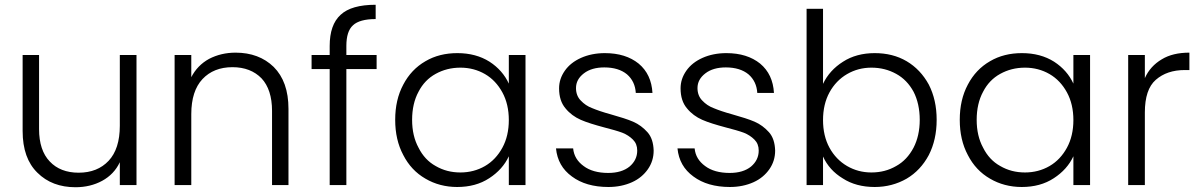

<svg xmlns="http://www.w3.org/2000/svg" viewBox="-20 -777 5038 806"><path d="M483 -546C483 -546 483 -249 483 -249C483 -249 483 -249 483 -249C483 -184 467 -135 436 -102C405 -69 363 -52 310 -52C310 -52 310 -52 310 -52C259 -52 218 -68 189 -99C159 -130 144 -176 144 -235C144 -235 144 -546 144 -546C144 -546 75 -546 75 -546C75 -546 75 -227 75 -227C75 -227 75 -227 75 -227C75 -150 96 -92 137 -52C178 -11 232 9 297 9C297 9 297 9 297 9C338 9 376 0 409 -18C442 -36 467 -62 483 -96C483 -96 483 0 483 0C483 0 553 0 553 0C553 0 553 -546 553 -546C553 -546 483 -546 483 -546Z M969 -556C969 -556 969 -556 969 -556C928 -556 891 -547 858 -530C825 -512 800 -486 783 -453C783 -453 783 -546 783 -546C783 -546 713 -546 713 -546C713 -546 713 0 713 0C713 0 783 0 783 0C783 0 783 -298 783 -298C783 -298 783 -298 783 -298C783 -363 799 -412 830 -445C861 -478 903 -495 956 -495C956 -495 956 -495 956 -495C1007 -495 1048 -479 1078 -448C1107 -417 1122 -371 1122 -312C1122 -312 1122 0 1122 0C1122 0 1191 0 1191 0C1191 0 1191 -320 1191 -320C1191 -320 1191 -320 1191 -320C1191 -397 1170 -455 1129 -496C1088 -536 1034 -556 969 -556Z M1561 -546C1561 -546 1434 -546 1434 -546C1434 -546 1434 -584 1434 -584C1434 -584 1434 -584 1434 -584C1434 -625 1443 -654 1462 -671C1480 -688 1512 -697 1557 -697C1557 -697 1557 -757 1557 -757C1557 -757 1557 -757 1557 -757C1489 -757 1440 -743 1410 -715C1379 -687 1364 -643 1364 -584C1364 -584 1364 -546 1364 -546C1364 -546 1288 -546 1288 -546C1288 -546 1288 -487 1288 -487C1288 -487 1364 -487 1364 -487C1364 -487 1364 0 1364 0C1364 0 1434 0 1434 0C1434 0 1434 -487 1434 -487C1434 -487 1561 -487 1561 -487C1561 -487 1561 -546 1561 -546Z M1639 -274C1639 -274 1639 -274 1639 -274C1639 -218 1650 -169 1673 -126C1695 -83 1726 -50 1766 -27C1805 -4 1850 8 1899 8C1899 8 1899 8 1899 8C1951 8 1996 -4 2034 -29C2071 -53 2099 -84 2116 -121C2116 -121 2116 0 2116 0C2116 0 2186 0 2186 0C2186 0 2186 -546 2186 -546C2186 -546 2116 -546 2116 -546C2116 -546 2116 -426 2116 -426C2116 -426 2116 -426 2116 -426C2099 -463 2072 -494 2035 -518C1997 -542 1952 -554 1900 -554C1900 -554 1900 -554 1900 -554C1850 -554 1805 -543 1766 -520C1726 -497 1695 -464 1673 -422C1650 -379 1639 -330 1639 -274ZM2116 -273C2116 -273 2116 -273 2116 -273C2116 -229 2107 -190 2089 -157C2071 -124 2047 -98 2016 -80C1985 -62 1950 -53 1913 -53C1913 -53 1913 -53 1913 -53C1874 -53 1840 -62 1809 -80C1778 -97 1754 -123 1737 -157C1719 -190 1710 -229 1710 -274C1710 -274 1710 -274 1710 -274C1710 -319 1719 -359 1737 -392C1754 -425 1778 -450 1809 -467C1840 -484 1874 -493 1913 -493C1913 -493 1913 -493 1913 -493C1950 -493 1985 -484 2016 -466C2047 -448 2071 -422 2089 -389C2107 -356 2116 -317 2116 -273Z M2534 8C2534 8 2534 8 2534 8C2571 8 2604 1 2633 -12C2662 -25 2684 -44 2700 -67C2716 -90 2724 -116 2724 -145C2724 -145 2724 -145 2724 -145C2723 -177 2715 -203 2698 -222C2681 -241 2661 -256 2638 -266C2615 -276 2583 -286 2544 -297C2544 -297 2544 -297 2544 -297C2511 -306 2485 -315 2466 -323C2447 -330 2431 -341 2418 -355C2405 -368 2398 -386 2398 -407C2398 -407 2398 -407 2398 -407C2398 -432 2409 -452 2431 -469C2453 -486 2482 -494 2517 -494C2517 -494 2517 -494 2517 -494C2557 -494 2589 -484 2612 -465C2635 -445 2647 -419 2649 -387C2649 -387 2719 -387 2719 -387C2719 -387 2719 -387 2719 -387C2716 -439 2697 -480 2661 -510C2625 -539 2578 -554 2519 -554C2519 -554 2519 -554 2519 -554C2482 -554 2448 -547 2419 -534C2390 -521 2367 -503 2351 -480C2335 -457 2327 -433 2327 -406C2327 -406 2327 -406 2327 -406C2327 -371 2336 -343 2354 -322C2371 -301 2393 -285 2418 -274C2443 -263 2476 -253 2517 -242C2517 -242 2517 -242 2517 -242C2548 -234 2573 -227 2592 -220C2610 -213 2625 -203 2637 -191C2649 -179 2655 -164 2655 -145C2655 -145 2655 -145 2655 -145C2655 -118 2644 -96 2623 -78C2601 -60 2571 -51 2533 -51C2533 -51 2533 -51 2533 -51C2490 -51 2455 -61 2430 -80C2404 -99 2389 -123 2386 -154C2386 -154 2314 -154 2314 -154C2314 -154 2314 -154 2314 -154C2319 -104 2341 -65 2381 -36C2420 -7 2471 8 2534 8Z M3044 8C3044 8 3044 8 3044 8C3081 8 3114 1 3143 -12C3172 -25 3194 -44 3210 -67C3226 -90 3234 -116 3234 -145C3234 -145 3234 -145 3234 -145C3233 -177 3225 -203 3208 -222C3191 -241 3171 -256 3148 -266C3125 -276 3093 -286 3054 -297C3054 -297 3054 -297 3054 -297C3021 -306 2995 -315 2976 -323C2957 -330 2941 -341 2928 -355C2915 -368 2908 -386 2908 -407C2908 -407 2908 -407 2908 -407C2908 -432 2919 -452 2941 -469C2963 -486 2992 -494 3027 -494C3027 -494 3027 -494 3027 -494C3067 -494 3099 -484 3122 -465C3145 -445 3157 -419 3159 -387C3159 -387 3229 -387 3229 -387C3229 -387 3229 -387 3229 -387C3226 -439 3207 -480 3171 -510C3135 -539 3088 -554 3029 -554C3029 -554 3029 -554 3029 -554C2992 -554 2958 -547 2929 -534C2900 -521 2877 -503 2861 -480C2845 -457 2837 -433 2837 -406C2837 -406 2837 -406 2837 -406C2837 -371 2846 -343 2864 -322C2881 -301 2903 -285 2928 -274C2953 -263 2986 -253 3027 -242C3027 -242 3027 -242 3027 -242C3058 -234 3083 -227 3102 -220C3120 -213 3135 -203 3147 -191C3159 -179 3165 -164 3165 -145C3165 -145 3165 -145 3165 -145C3165 -118 3154 -96 3133 -78C3111 -60 3081 -51 3043 -51C3043 -51 3043 -51 3043 -51C3000 -51 2965 -61 2940 -80C2914 -99 2899 -123 2896 -154C2896 -154 2824 -154 2824 -154C2824 -154 2824 -154 2824 -154C2829 -104 2851 -65 2891 -36C2930 -7 2981 8 3044 8Z M3435 -425C3435 -425 3435 -740 3435 -740C3435 -740 3366 -740 3366 -740C3366 -740 3366 0 3366 0C3366 0 3435 0 3435 0C3435 0 3435 -120 3435 -120C3435 -120 3435 -120 3435 -120C3452 -82 3480 -51 3518 -28C3555 -4 3600 8 3652 8C3652 8 3652 8 3652 8C3701 8 3746 -4 3786 -27C3825 -50 3856 -83 3879 -126C3901 -169 3912 -218 3912 -274C3912 -274 3912 -274 3912 -274C3912 -330 3901 -379 3879 -422C3856 -464 3825 -497 3786 -520C3747 -543 3702 -554 3652 -554C3652 -554 3652 -554 3652 -554C3601 -554 3556 -542 3519 -518C3481 -494 3453 -463 3435 -425ZM3841 -274C3841 -274 3841 -274 3841 -274C3841 -229 3832 -190 3815 -157C3797 -123 3773 -97 3742 -80C3711 -62 3677 -53 3638 -53C3638 -53 3638 -53 3638 -53C3601 -53 3567 -62 3536 -80C3505 -98 3480 -124 3462 -157C3444 -190 3435 -229 3435 -273C3435 -273 3435 -273 3435 -273C3435 -317 3444 -356 3462 -389C3480 -422 3505 -448 3536 -466C3567 -484 3601 -493 3638 -493C3638 -493 3638 -493 3638 -493C3677 -493 3711 -484 3742 -467C3773 -450 3797 -425 3815 -392C3832 -359 3841 -319 3841 -274Z M4009 -274C4009 -274 4009 -274 4009 -274C4009 -218 4020 -169 4043 -126C4065 -83 4096 -50 4136 -27C4175 -4 4220 8 4269 8C4269 8 4269 8 4269 8C4321 8 4366 -4 4404 -29C4441 -53 4469 -84 4486 -121C4486 -121 4486 0 4486 0C4486 0 4556 0 4556 0C4556 0 4556 -546 4556 -546C4556 -546 4486 -546 4486 -546C4486 -546 4486 -426 4486 -426C4486 -426 4486 -426 4486 -426C4469 -463 4442 -494 4405 -518C4367 -542 4322 -554 4270 -554C4270 -554 4270 -554 4270 -554C4220 -554 4175 -543 4136 -520C4096 -497 4065 -464 4043 -422C4020 -379 4009 -330 4009 -274ZM4486 -273C4486 -273 4486 -273 4486 -273C4486 -229 4477 -190 4459 -157C4441 -124 4417 -98 4386 -80C4355 -62 4320 -53 4283 -53C4283 -53 4283 -53 4283 -53C4244 -53 4210 -62 4179 -80C4148 -97 4124 -123 4107 -157C4089 -190 4080 -229 4080 -274C4080 -274 4080 -274 4080 -274C4080 -319 4089 -359 4107 -392C4124 -425 4148 -450 4179 -467C4210 -484 4244 -493 4283 -493C4283 -493 4283 -493 4283 -493C4320 -493 4355 -484 4386 -466C4417 -448 4441 -422 4459 -389C4477 -356 4486 -317 4486 -273Z M4786 -449C4786 -449 4786 -546 4786 -546C4786 -546 4716 -546 4716 -546C4716 -546 4716 0 4716 0C4716 0 4786 0 4786 0C4786 0 4786 -305 4786 -305C4786 -305 4786 -305 4786 -305C4786 -369 4801 -415 4832 -442C4863 -469 4903 -483 4954 -483C4954 -483 4973 -483 4973 -483C4973 -483 4973 -556 4973 -556C4973 -556 4973 -556 4973 -556C4927 -556 4888 -547 4857 -528C4825 -509 4801 -483 4786 -449Z"/></svg>

Font: wox.body
Style: Regular
Weight: 500
Designer: Ninad Kale (Devanagari), Jonny Pinhorn (Latin)
Foundry: Indian Type Foundry
Version: ""